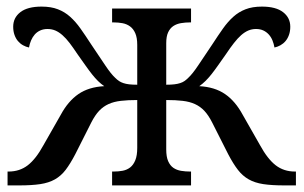

<svg xmlns="http://www.w3.org/2000/svg" viewBox="-20 -562 920 582"><path d="M396 -425.8Q396 -447.8 390.1 -461.2Q384.3 -474.6 374.3 -481.9Q364.3 -489.3 351.3 -491.7Q338.4 -494.1 324.2 -494.1H319.8V-536.1H559.1V-494.1H556.2Q542 -494.1 528.8 -491.9Q515.6 -489.7 505.6 -483.2Q495.6 -476.6 489.7 -464.1Q483.9 -451.7 483.9 -431.2V-305.2Q498.5 -305.2 508.5 -306.4Q518.6 -307.6 526.1 -310.1Q533.7 -312.5 539.3 -316.4Q544.9 -320.3 550.8 -326.2Q563.5 -337.9 580.8 -363.8Q598.1 -389.6 624 -428.2Q641.1 -454.6 656 -475.6Q670.9 -496.6 687.3 -511.2Q703.6 -525.9 724.4 -533.9Q745.1 -542 773.9 -542Q816.4 -542 838.1 -525.1Q859.9 -508.3 859.9 -481Q859.9 -467.3 856 -456.3Q852.1 -445.3 845.5 -437.5Q838.9 -429.7 830.1 -424.8Q821.3 -419.9 812 -418Q810.1 -429.2 805.9 -439.5Q801.8 -449.7 794.7 -457.5Q787.6 -465.3 778.1 -469.7Q768.6 -474.1 755.9 -474.1Q743.7 -474.1 732.7 -469.5Q721.7 -464.8 710.9 -455.3Q700.2 -445.8 689 -431.4Q677.7 -417 665 -397.9Q651.4 -378.4 640.6 -363.3Q629.9 -348.1 620.6 -336.4Q611.3 -324.7 602.5 -316.2Q593.8 -307.6 584 -300.8Q630.9 -298.3 662.1 -276.9Q693.4 -255.4 715.8 -213.9L768.1 -122.1Q791 -80.1 815.7 -61Q840.3 -42 874 -42H877V0H841.8Q803.7 0 778.1 -3.9Q752.4 -7.8 733.9 -18.3Q715.3 -28.8 701.2 -47.1Q687 -65.4 671.9 -94.2L623 -190.9Q611.8 -212.9 599.4 -226.1Q586.9 -239.3 570.8 -246.6Q554.7 -253.9 533.7 -256.3Q512.7 -258.8 483.9 -258.8V-108.9Q483.9 -86.9 489.7 -73.5Q495.6 -60.1 505.6 -53.2Q515.6 -46.4 528.8 -44.2Q542 -42 556.2 -42H559.1V0H319.8V-42H324.2Q338.9 -42 351.8 -44.4Q364.7 -46.9 374.5 -54.4Q384.3 -62 390.1 -76.2Q396 -90.3 396 -113.8V-258.8Q367.7 -258.8 346.4 -256.3Q325.2 -253.9 309.1 -246.6Q293 -239.3 280.5 -226.1Q268.1 -212.9 256.8 -190.9L208 -94.2Q192.9 -65.4 179 -47.1Q165 -28.8 146.5 -18.3Q127.9 -7.8 102.1 -3.9Q76.2 0 38.1 0H2.9V-42H5.9Q39.6 -42 64.2 -61Q88.9 -80.1 111.8 -122.1L164.1 -213.9Q186.5 -255.4 217.8 -276.9Q249 -298.3 295.9 -300.8Q286.1 -307.6 277.3 -316.2Q268.6 -324.7 259.3 -336.4Q250 -348.1 239.3 -363.3Q228.5 -378.4 214.8 -397.9Q202.1 -417 191.2 -431.4Q180.2 -445.8 169.4 -455.3Q158.7 -464.8 147.7 -469.5Q136.7 -474.1 124 -474.1Q111.8 -474.1 102.1 -469.7Q92.3 -465.3 85.4 -457.5Q78.6 -449.7 74.2 -439.5Q69.8 -429.2 67.9 -418Q58.6 -419.9 49.8 -424.8Q41 -429.7 34.4 -437.5Q27.8 -445.3 23.9 -456.3Q20 -467.3 20 -481Q20 -508.3 41.7 -525.1Q63.5 -542 106 -542Q134.8 -542 155.5 -533.9Q176.3 -525.9 192.6 -511.2Q209 -496.6 223.9 -475.6Q238.8 -454.6 255.9 -428.2Q281.7 -389.6 299.1 -363.8Q316.4 -337.9 329.1 -326.2Q335 -320.3 340.8 -316.4Q346.7 -312.5 354 -310.1Q361.3 -307.6 371.3 -306.4Q381.3 -305.2 396 -305.2Z"/></svg>

Font: Droid Serif
Style: Regular
Weight: 400
Designer: Monotype Design team
Foundry: Monotype Imaging Inc.
Version: Version 1.03